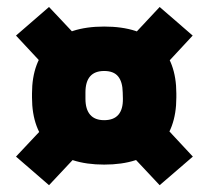

<svg xmlns="http://www.w3.org/2000/svg" viewBox="-20 -586 613 564"><path d="M286 -102.5Q182 -102.5 128 -153.8Q74 -205 74 -299.5V-311.5Q74 -405.5 128 -456.8Q182 -508 286 -508Q390.5 -508 444.2 -456.8Q498 -405.5 498 -311.5V-299.5Q498 -205 444.2 -153.8Q390.5 -102.5 286 -102.5ZM286 -233Q314 -233 327.8 -249Q341.5 -265 341 -296L340.5 -314.5Q340 -345.5 327 -361.5Q314 -377.5 286 -377.5Q258.5 -377.5 244.8 -361.8Q231 -346 231 -314.5V-296Q231 -265 244.8 -249Q258.5 -233 286 -233ZM438 -242.5 546.5 -126 449 -42 342.5 -155.5ZM230.5 -155.5 124 -42 27 -126 137.5 -243.5ZM128.5 -372.5 27 -481.5 124 -565.5 228 -455ZM342.5 -451.5 449 -565.5 546 -481.5 436 -363Z"/></svg>

Font: Anek Gurmukhi ExtraBold
Style: Regular
Weight: 800
Designer: Sarang Kulkarni (Gurmukhi), Yesha Goshar (Latin)
Foundry: Ek Type
Version: Version 1.003